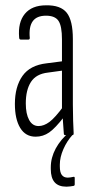

<svg xmlns="http://www.w3.org/2000/svg" viewBox="-20 -508 347 722"><path d="M225 0Q220 0 220 -6Q218 -29 216.5 -55Q215 -81 215 -97L213 -100V-360Q213 -410 200 -429.5Q187 -449 153 -449Q118 -449 103 -428Q88 -407 92 -365Q92 -359 86 -359H59Q52 -359 52 -367Q47 -424 73.5 -456Q100 -488 153 -488Q208 -489 231 -460Q254 -431 254 -361V-115Q254 -81 255 -53.5Q256 -26 257 -7Q257 0 253 0ZM114 6Q76 6 56 -27Q36 -60 36 -117Q36 -182 64.5 -222.5Q93 -263 156 -270L218 -278V-243L160 -235Q116 -230 96.5 -200Q77 -170 77 -119Q77 -80 89.5 -57Q102 -34 125 -34Q145 -34 166 -49.5Q187 -65 220 -110L221 -69Q188 -26 165 -10Q142 6 114 6ZM230 194Q200 194 185.5 177.5Q171 161 171 128V121Q171 85 189.5 50.5Q208 16 243 -13L252 -6L253 -1Q232 22 218.5 52.5Q205 83 205 111V118Q205 140 212.5 150Q220 160 235 160Q240 160 245.5 159Q251 158 256 157Q261 156 261 161V185Q261 190 257 191Q251 192 244 193Q237 194 230 194Z"/></svg>

Font: Sofia Sans Extra Condensed Light
Style: Regular
Weight: 300
Designer: Botio Nikoltchev, Ani Petrova
Foundry: lettersoup
Version: Version 4.101